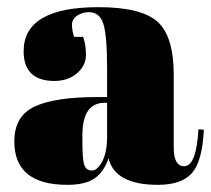

<svg xmlns="http://www.w3.org/2000/svg" viewBox="-20 -506 589 536"><path d="M250 -235H279V-312Q279 -407 268.5 -439.5Q258 -472 228 -472Q210 -472 195.5 -462.5Q181 -453 181 -436.5Q181 -420 187 -403H212Q220 -382 220 -352.5Q220 -323 195 -301.5Q170 -280 132 -280Q46 -280 46 -363Q46 -486 255 -486Q374 -486 419.5 -445.5Q465 -405 465 -297V-94Q465 -42 494 -42Q528 -42 534 -145L549 -144Q545 -56 516 -23Q487 10 421 10Q301 10 283 -64Q270 -26 244 -8Q218 10 168 10Q20 10 20 -111Q20 -182 76.5 -208.5Q133 -235 250 -235ZM279 -126V-219H272Q210 -219 210 -128V-112Q210 -60 215.5 -45Q221 -30 236.5 -30Q252 -30 265.5 -55.5Q279 -81 279 -126Z"/></svg>

Font: Abril Fatface
Style: Regular
Weight: 400
Designer: Veronika Burian, Jos Scaglione
Foundry: TypeTogether
Version: Version 1.001